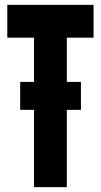

<svg xmlns="http://www.w3.org/2000/svg" viewBox="-20 -770 415 790"><path d="M63 -318V-433H313V-318ZM120 0V-615H10V-750H365V-615H255V0Z"/></svg>

Font: Mohave Light
Style: Regular
Weight: 300
Designer: Gumpita Rahayu
Foundry: Tokotype
Version: Version 2.003